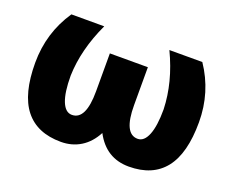

<svg xmlns="http://www.w3.org/2000/svg" viewBox="-93 -678 1006 837"><g transform="rotate(20 410.0 -259.0)"><path d="M260.3 -528.3Q199.7 -398.4 196.3 -276.4Q196.3 -198.7 212.6 -158Q229 -117.2 259.3 -117.2Q323.7 -117.2 323.7 -250V-425.8H500V-250Q500 -117.2 564.5 -117.2Q594.2 -117.2 610.8 -158.2Q627.4 -199.2 627.4 -276.4Q623.5 -400.9 562.5 -528.3H715.3Q791.5 -415.5 791.5 -276.4Q791.5 -131.8 735.6 -61Q679.7 9.8 569.3 9.8Q463.4 9.8 411.6 -88.4Q386.2 -40 345.9 -15.1Q305.7 9.8 254.4 9.8Q143.6 9.8 87.6 -61Q31.7 -131.8 31.7 -276.4Q31.7 -415.5 107.9 -528.3Z"/></g></svg>

Font: Roboto Black
Style: Regular
Weight: 900
Designer: Google
Version: Version 2.134; 2016